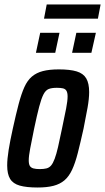

<svg xmlns="http://www.w3.org/2000/svg" viewBox="-20 -827 468 855"><path d="M147 8Q98 8 68 -0.5Q38 -9 25 -30.5Q12 -52 12 -90Q12 -119 18.5 -159.5Q25 -200 37 -254Q51 -318 63 -363.5Q75 -409 88.5 -439Q102 -469 122 -486Q142 -503 171 -510.5Q200 -518 242 -518Q292 -518 321.5 -509Q351 -500 364 -478Q377 -456 377 -417Q377 -388 370 -348Q363 -308 352 -254Q338 -191 326.5 -146Q315 -101 301 -71Q287 -41 267 -24Q247 -7 218 0.5Q189 8 147 8ZM157 -74Q174 -74 186.5 -77Q199 -80 207.5 -90Q216 -100 223.5 -120Q231 -140 238.5 -172.5Q246 -205 256 -254Q268 -310 274.5 -344Q281 -378 281 -397Q281 -414 276 -422.5Q271 -431 260.5 -433.5Q250 -436 233 -436Q210 -436 196.5 -430.5Q183 -425 173.5 -406.5Q164 -388 154.5 -352Q145 -316 132 -254Q121 -200 114.5 -166Q108 -132 108 -113Q108 -96 113 -88Q118 -80 129 -77Q140 -74 157 -74ZM301 -592 320 -681H407L387 -592ZM140 -592 159 -681H245L226 -592ZM176 -744 188 -807H428L416 -744Z"/></svg>

Font: Saira ExtraCondensed SemiBold
Style: Italic
Weight: 600
Width: 2
Italic angle: -12°
Designer: Hector Gatti with collaboration of the Omnibus-Type team
Foundry: Omnibus-Type
Version: Version 1.101